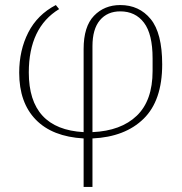

<svg xmlns="http://www.w3.org/2000/svg" viewBox="-20 -540 722 760"><path d="M311 8Q187 1 121.5 -66.5Q56 -134 56 -252Q56 -341 92 -411.5Q128 -482 201 -520L214 -504Q94 -431 94 -253Q94 -29 311 -17V-346Q311 -435 352 -477.5Q393 -520 456 -520Q531 -520 576.5 -464.5Q622 -409 622 -285Q622 -142 548.5 -70Q475 2 346 8V200H311ZM346 -17Q459 -22 521.5 -82Q584 -142 584 -259V-309Q584 -405 550 -450Q516 -495 456 -495Q405 -495 375.5 -460Q346 -425 346 -357Z"/></svg>

Font: IBM Plex Serif ExtLt
Style: Regular
Weight: 200
Designer: Mike Abbink, Paul van der Laan, Pieter van Rosmalen
Foundry: Bold Monday
Version: Version 3.001